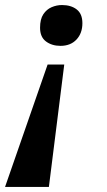

<svg xmlns="http://www.w3.org/2000/svg" viewBox="-22 -562 424 762"><path d="M233 -306 172 180H-2L167 -306ZM224 -542Q260 -542 282.5 -524.5Q305 -507 305 -470Q305 -430 281.5 -405Q258 -380 218 -380Q184 -380 160.5 -397.5Q137 -415 137 -452Q137 -486 150 -505.5Q163 -525 183 -533.5Q203 -542 224 -542Z"/></svg>

Font: Noto Serif Tamil
Style: Italic
Weight: 400
Italic angle: -12°
Designer: Indian Type Foundry, Tom Grace, and the Monotype Design Team
Foundry: Monotype Imaging Inc.
Version: Version 2.003